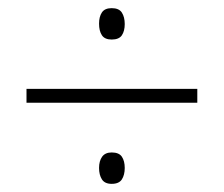

<svg xmlns="http://www.w3.org/2000/svg" viewBox="-20 -588 550 471"><path d="M254 -491Q237 -491 230 -501.5Q223 -512 223 -530Q223 -547 230 -557.5Q237 -568 254 -568Q272 -568 279 -557Q286 -546 286 -529Q286 -512 279 -501.5Q272 -491 254 -491ZM45 -336V-370H464V-336ZM254 -137Q237 -137 230 -148Q223 -159 223 -176Q223 -193 230.5 -203.5Q238 -214 254 -214Q272 -214 279 -203.5Q286 -193 286 -176Q286 -159 279 -148Q272 -137 254 -137Z"/></svg>

Font: Noto Sans Georgian SemiCondensed ExtraLight
Style: Regular
Weight: 200
Width: 4
Designer: Monotype Design Team, Akaki Razmadze
Foundry: Google LLC
Version: Version 2.005; ttfautohint (v1.8.4.7-5d5b)